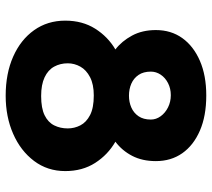

<svg xmlns="http://www.w3.org/2000/svg" viewBox="-56 -696 764 693"><g transform="rotate(90 326.5 -350.0)"><path d="M326 12Q246 12 185 -15Q124 -42 89.5 -90.5Q55 -139 55 -203Q55 -265 84 -311Q113 -357 159 -384Q129 -407 109 -444Q89 -481 89 -530Q89 -585 118 -625.5Q147 -666 200 -689Q253 -712 325 -712Q399 -712 452 -689Q505 -666 533.5 -625.5Q562 -585 562 -530Q562 -481 543 -444.5Q524 -408 492 -384Q539 -357 568.5 -311Q598 -265 598 -203Q598 -139 561.5 -90.5Q525 -42 463.5 -15Q402 12 326 12ZM327 -116Q371 -116 396.5 -128.5Q422 -141 433 -163Q444 -185 444 -212Q444 -236 433 -257.5Q422 -279 396 -292.5Q370 -306 325 -306Q285 -306 259 -292.5Q233 -279 221 -257.5Q209 -236 209 -212Q209 -185 221 -163Q233 -141 259.5 -128.5Q286 -116 327 -116ZM326 -433Q349 -433 368.5 -441.5Q388 -450 400 -467.5Q412 -485 412 -512Q412 -531 400 -547.5Q388 -564 368 -574Q348 -584 324 -584Q300 -584 280.5 -574Q261 -564 250 -547.5Q239 -531 239 -512Q239 -485 251 -467.5Q263 -450 282.5 -441.5Q302 -433 326 -433Z"/></g></svg>

Font: Inclusive Sans
Style: Bold
Weight: 700
Designer: Olivia King
Foundry: Olivia King
Version: Version 2.004